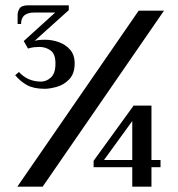

<svg xmlns="http://www.w3.org/2000/svg" viewBox="-20 -700 666 720"><path d="M45 0 500 -660H595L140 0ZM370 -100H476V-246ZM476 0V-73H331V-97L481 -304H548V-100H582V-73H548V0ZM148 -367Q106 -367 81 -381Q56 -395 37 -418L51 -430Q84 -394 134 -394Q154 -394 171 -409.5Q188 -425 188 -462Q188 -498 169.5 -511Q151 -524 128 -524Q117 -524 108 -523Q99 -522 85 -518L69 -546L187 -653H109Q84 -653 71.5 -642.5Q59 -632 59 -610H46V-643Q46 -657 53.5 -668.5Q61 -680 85 -680H238V-662L110 -547Q122 -550 133 -550.5Q144 -551 149 -551Q175 -551 200.5 -542Q226 -533 243 -513.5Q260 -494 260 -462Q260 -424 240 -403Q220 -382 193.5 -374.5Q167 -367 148 -367Z"/></svg>

Font: El Messiri
Style: Regular
Weight: 400
Designer: Mohamed Gaber
Foundry: Kief Type Foundry
Version: Version 2.020